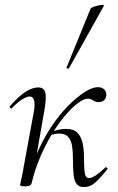

<svg xmlns="http://www.w3.org/2000/svg" viewBox="-20 -751 481 782"><path d="M109 -6 96 -7Q106 -69 131 -127Q156 -185 188.5 -234Q221 -283 256.5 -319Q292 -355 324 -375.5Q356 -396 379 -396Q395 -396 404.5 -386.5Q414 -377 413 -363Q412 -350 403.5 -342.5Q395 -335 382 -335Q369 -335 359.5 -342Q350 -349 338 -349Q321 -349 296.5 -330.5Q272 -312 244.5 -279.5Q217 -247 191 -204Q165 -161 143.5 -110.5Q122 -60 109 -6ZM83 8Q70 8 66 6.5Q62 5 62 2Q62 -1 67.5 -24.5Q73 -48 77 -74L118 -297Q128 -358 101 -358Q89 -358 70 -346Q51 -334 29 -311Q26 -307 21.5 -311.5Q17 -316 21 -319Q54 -357 82.5 -376Q111 -395 136 -395Q159 -395 164.5 -373.5Q170 -352 160 -297L109 -6Q107 8 83 8ZM322 11Q302 11 292 -2Q282 -15 279.5 -41Q277 -67 277 -106Q277 -134 273.5 -156.5Q270 -179 258 -193Q246 -207 221 -207Q205 -207 185 -200L184 -212Q204 -220 220 -223Q236 -226 249 -226Q280 -226 295.5 -210Q311 -194 316.5 -168Q322 -142 322 -113Q322 -64 325.5 -45Q329 -26 342 -26Q354 -26 370 -36.5Q386 -47 408 -68Q412 -72 416 -67.5Q420 -63 416 -60Q391 -29 369.5 -9Q348 11 322 11ZM261 -473Q260 -470 254.5 -472Q249 -474 251 -476L349 -716Q351 -719 359.5 -722.5Q368 -726 379 -728.5Q390 -731 397.5 -731Q405 -731 403 -727Z"/></svg>

Font: Cormorant Infant Light
Style: Italic
Weight: 300
Italic angle: -10°
Designer: Christian Thalmann (Catharsis Fonts)
Foundry: Catharsis Fonts
Version: Version 4.001